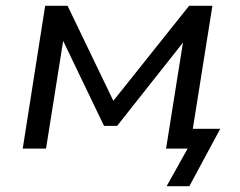

<svg xmlns="http://www.w3.org/2000/svg" viewBox="-20 -510 825 659"><path d="M552 129 624 0H551L562 -68H736L630 129ZM58 0 135 -490H212L369 -164L629 -490H709L631 0H550L612 -389H628L382 -78H337L187 -390H200L138 0Z"/></svg>

Font: Nunito Sans 10pt SemiExpanded
Style: Italic
Weight: 400
Width: 6
Italic angle: -9°
Designer: Vernon Adams
Foundry: Vernon Adams
Version: Version 3.101;gftools[0.9.27]